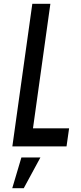

<svg xmlns="http://www.w3.org/2000/svg" viewBox="-20 -770 427 1010"><path d="M245 -750 153.5 -95H343.5L330 0H45L150 -750ZM44.5 220 92.5 58.5H192.5L105 220Z"/></svg>

Font: Mohave Light Medium
Style: Italic
Weight: 500
Italic angle: -8°
Version: Version 2.003